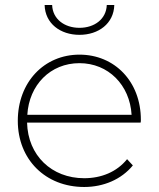

<svg xmlns="http://www.w3.org/2000/svg" viewBox="-20 -742 633 766"><path d="M89 -284C96 -403 181 -490 297 -490C412 -490 498 -403 505 -284ZM316 4C393 4 464 -26 510 -82L487 -107C446 -56 384 -31 316 -31C186 -31 91 -122 88 -253H541C542 -257 542 -260 542 -264C542 -417 437 -524 297 -524C156 -524 51 -414 51 -260C51 -106 161 4 316 4ZM297 -603C373 -603 434 -648 436 -722H406C404 -666 357 -631 297 -631C237 -631 190 -666 188 -722H158C160 -648 221 -603 297 -603Z"/></svg>

Font: Montserrat-Alt1 ExtLt
Style: Regular
Weight: 200
Designer: Differentunic
Foundry: Differentunic
Version: Version 7.222